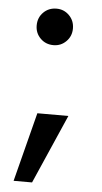

<svg xmlns="http://www.w3.org/2000/svg" viewBox="-52 -593 407 765"><g transform="rotate(5 152.0 -210.0)"><path d="M214.8 -485.8Q214.8 -455.1 193.8 -434.1Q172.9 -413.1 143.1 -413.1Q111.8 -413.1 90.8 -434.1Q69.8 -455.1 69.8 -485.8Q69.8 -517.1 90.8 -538.1Q111.8 -559.1 143.1 -559.1Q172.9 -559.1 193.8 -538.1Q214.8 -517.1 214.8 -485.8ZM32.2 139.2 103 -137.2H227.1L106 139.2Z"/></g></svg>

Font: PoppinsZ Medium
Style: Regular
Weight: 500
Designer: Ninad Kale (Devanagari), Jonny Pinhorn (Latin)
Foundry: Indian Type Foundry
Version: Version 3.002;FEAKit 1.0